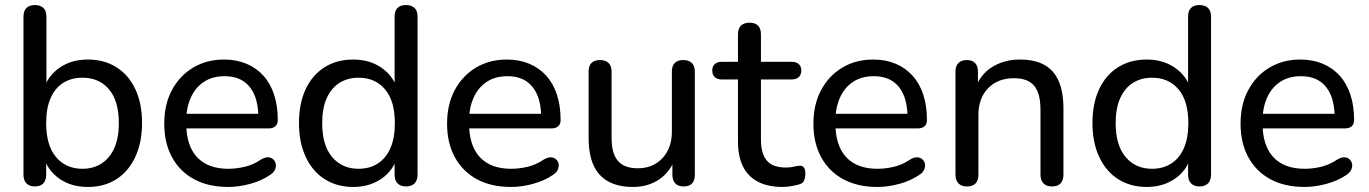

<svg xmlns="http://www.w3.org/2000/svg" viewBox="-20 -732 5427 761"><path d="M328 9Q262 9 215 -24Q168 -57 152 -113L163 -128V-40Q163 -17 151.5 -5Q140 7 118 7Q97 7 85 -5Q73 -17 73 -40V-666Q73 -689 85 -700.5Q97 -712 118 -712Q140 -712 152 -700.5Q164 -689 164 -666V-377H153Q169 -431 216 -463.5Q263 -496 328 -496Q393 -496 441.5 -465.5Q490 -435 516.5 -378.5Q543 -322 543 -244Q543 -167 516 -109.5Q489 -52 441 -21.5Q393 9 328 9ZM307 -63Q350 -63 382.5 -84Q415 -105 433 -145Q451 -185 451 -244Q451 -332 412 -378Q373 -424 307 -424Q263 -424 230.5 -403.5Q198 -383 180.5 -343Q163 -303 163 -244Q163 -156 202 -109.5Q241 -63 307 -63Z M885 9Q806 9 749.5 -21.5Q693 -52 662 -108.5Q631 -165 631 -242Q631 -318 661.5 -375Q692 -432 745.5 -464Q799 -496 868 -496Q917 -496 956.5 -479.5Q996 -463 1024 -432Q1052 -401 1066.5 -356.5Q1081 -312 1081 -256Q1081 -240 1071.5 -231.5Q1062 -223 1044 -223H702V-281H1021L1004 -267Q1004 -319 988.5 -355.5Q973 -392 943.5 -411Q914 -430 870 -430Q822 -430 788 -407.5Q754 -385 736 -344.5Q718 -304 718 -251V-245Q718 -155 761 -109Q804 -63 885 -63Q917 -63 950.5 -71Q984 -79 1015 -100Q1030 -109 1042.5 -108.5Q1055 -108 1063 -100.5Q1071 -93 1073 -82.5Q1075 -72 1070 -60Q1065 -48 1051 -39Q1018 -16 972.5 -3.5Q927 9 885 9Z M1380 9Q1316 9 1267.5 -21.5Q1219 -52 1192 -109.5Q1165 -167 1165 -244Q1165 -322 1191.5 -378.5Q1218 -435 1266.5 -465.5Q1315 -496 1380 -496Q1445 -496 1492 -463.5Q1539 -431 1555 -377H1544V-666Q1544 -689 1555.5 -700.5Q1567 -712 1589 -712Q1611 -712 1623 -700.5Q1635 -689 1635 -666V-40Q1635 -17 1623 -5Q1611 7 1589 7Q1568 7 1556 -5Q1544 -17 1544 -40V-131L1555 -113Q1540 -57 1492.5 -24Q1445 9 1380 9ZM1401 -63Q1445 -63 1477.5 -84Q1510 -105 1527.5 -145Q1545 -185 1545 -244Q1545 -332 1506 -378Q1467 -424 1401 -424Q1358 -424 1325.5 -403.5Q1293 -383 1275 -343Q1257 -303 1257 -244Q1257 -156 1296.5 -109.5Q1336 -63 1401 -63Z M2006 9Q1927 9 1870.5 -21.5Q1814 -52 1783 -108.5Q1752 -165 1752 -242Q1752 -318 1782.5 -375Q1813 -432 1866.5 -464Q1920 -496 1989 -496Q2038 -496 2077.5 -479.5Q2117 -463 2145 -432Q2173 -401 2187.5 -356.5Q2202 -312 2202 -256Q2202 -240 2192.5 -231.5Q2183 -223 2165 -223H1823V-281H2142L2125 -267Q2125 -319 2109.5 -355.5Q2094 -392 2064.5 -411Q2035 -430 1991 -430Q1943 -430 1909 -407.5Q1875 -385 1857 -344.5Q1839 -304 1839 -251V-245Q1839 -155 1882 -109Q1925 -63 2006 -63Q2038 -63 2071.5 -71Q2105 -79 2136 -100Q2151 -109 2163.5 -108.5Q2176 -108 2184 -100.5Q2192 -93 2194 -82.5Q2196 -72 2191 -60Q2186 -48 2172 -39Q2139 -16 2093.5 -3.5Q2048 9 2006 9Z M2489 9Q2430 9 2390.5 -13Q2351 -35 2332 -78Q2313 -121 2313 -186V-448Q2313 -471 2324.5 -482.5Q2336 -494 2358 -494Q2380 -494 2392 -482.5Q2404 -471 2404 -448V-186Q2404 -124 2429 -94.5Q2454 -65 2508 -65Q2568 -65 2605.5 -105Q2643 -145 2643 -211V-448Q2643 -471 2654.5 -482.5Q2666 -494 2688 -494Q2710 -494 2722 -482.5Q2734 -471 2734 -448V-40Q2734 7 2690 7Q2668 7 2656.5 -5Q2645 -17 2645 -40V-127L2658 -110Q2638 -52 2593.5 -21.5Q2549 9 2489 9Z M3082 9Q3023 9 2983.5 -12Q2944 -33 2924.5 -73Q2905 -113 2905 -171V-417H2841Q2823 -417 2813 -426.5Q2803 -436 2803 -452Q2803 -469 2813 -478Q2823 -487 2841 -487H2905V-596Q2905 -619 2917 -630.5Q2929 -642 2951 -642Q2973 -642 2984.5 -630.5Q2996 -619 2996 -596V-487H3117Q3136 -487 3146 -478Q3156 -469 3156 -452Q3156 -436 3146 -426.5Q3136 -417 3117 -417H2996V-179Q2996 -124 3019 -96Q3042 -68 3095 -68Q3114 -68 3127 -71.5Q3140 -75 3150 -75Q3159 -76 3165.5 -69Q3172 -62 3172 -43Q3172 -29 3167.5 -17.5Q3163 -6 3150 -2Q3138 2 3118 5.5Q3098 9 3082 9Z M3458 9Q3379 9 3322.5 -21.5Q3266 -52 3235 -108.5Q3204 -165 3204 -242Q3204 -318 3234.5 -375Q3265 -432 3318.5 -464Q3372 -496 3441 -496Q3490 -496 3529.5 -479.5Q3569 -463 3597 -432Q3625 -401 3639.5 -356.5Q3654 -312 3654 -256Q3654 -240 3644.5 -231.5Q3635 -223 3617 -223H3275V-281H3594L3577 -267Q3577 -319 3561.5 -355.5Q3546 -392 3516.5 -411Q3487 -430 3443 -430Q3395 -430 3361 -407.5Q3327 -385 3309 -344.5Q3291 -304 3291 -251V-245Q3291 -155 3334 -109Q3377 -63 3458 -63Q3490 -63 3523.5 -71Q3557 -79 3588 -100Q3603 -109 3615.5 -108.5Q3628 -108 3636 -100.5Q3644 -93 3646 -82.5Q3648 -72 3643 -60Q3638 -48 3624 -39Q3591 -16 3545.5 -3.5Q3500 9 3458 9Z M3812 7Q3791 7 3779 -5Q3767 -17 3767 -40V-448Q3767 -471 3779 -482.5Q3791 -494 3812 -494Q3833 -494 3844.5 -482.5Q3856 -471 3856 -448V-366L3845 -381Q3866 -438 3913.5 -467Q3961 -496 4022 -496Q4081 -496 4119 -475Q4157 -454 4176 -411Q4195 -368 4195 -302V-40Q4195 -17 4183.5 -5Q4172 7 4150 7Q4128 7 4116 -5Q4104 -17 4104 -40V-297Q4104 -362 4079 -392Q4054 -422 3999 -422Q3935 -422 3896.5 -382.5Q3858 -343 3858 -276V-40Q3858 7 3812 7Z M4525 9Q4461 9 4412.5 -21.5Q4364 -52 4337 -109.5Q4310 -167 4310 -244Q4310 -322 4336.5 -378.5Q4363 -435 4411.5 -465.5Q4460 -496 4525 -496Q4590 -496 4637 -463.5Q4684 -431 4700 -377H4689V-666Q4689 -689 4700.5 -700.5Q4712 -712 4734 -712Q4756 -712 4768 -700.5Q4780 -689 4780 -666V-40Q4780 -17 4768 -5Q4756 7 4734 7Q4713 7 4701 -5Q4689 -17 4689 -40V-131L4700 -113Q4685 -57 4637.5 -24Q4590 9 4525 9ZM4546 -63Q4590 -63 4622.5 -84Q4655 -105 4672.5 -145Q4690 -185 4690 -244Q4690 -332 4651 -378Q4612 -424 4546 -424Q4503 -424 4470.5 -403.5Q4438 -383 4420 -343Q4402 -303 4402 -244Q4402 -156 4441.5 -109.5Q4481 -63 4546 -63Z M5151 9Q5072 9 5015.5 -21.5Q4959 -52 4928 -108.5Q4897 -165 4897 -242Q4897 -318 4927.5 -375Q4958 -432 5011.5 -464Q5065 -496 5134 -496Q5183 -496 5222.5 -479.5Q5262 -463 5290 -432Q5318 -401 5332.5 -356.5Q5347 -312 5347 -256Q5347 -240 5337.5 -231.5Q5328 -223 5310 -223H4968V-281H5287L5270 -267Q5270 -319 5254.5 -355.5Q5239 -392 5209.5 -411Q5180 -430 5136 -430Q5088 -430 5054 -407.5Q5020 -385 5002 -344.5Q4984 -304 4984 -251V-245Q4984 -155 5027 -109Q5070 -63 5151 -63Q5183 -63 5216.5 -71Q5250 -79 5281 -100Q5296 -109 5308.5 -108.5Q5321 -108 5329 -100.5Q5337 -93 5339 -82.5Q5341 -72 5336 -60Q5331 -48 5317 -39Q5284 -16 5238.5 -3.5Q5193 9 5151 9Z"/></svg>

Font: Nunito Medium
Style: Regular
Weight: 500
Designer: Vernon Adams
Foundry: Vernon Adams
Version: Version 3.601